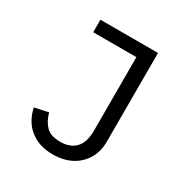

<svg xmlns="http://www.w3.org/2000/svg" viewBox="-165 -828 929 970"><g transform="rotate(30 300.0 -343.0)"><path d="M480 -698V-181Q480 -122 453.5 -78.5Q427 -35 381 -11.5Q335 12 274 12Q195 12 142.5 -29.5Q90 -71 74 -146L154 -163Q164 -121 191 -91.5Q218 -62 276 -62Q333 -62 364.5 -95Q396 -128 396 -196V-625H144V-698Z"/></g></svg>

Font: Lilex
Style: Regular
Weight: 400
Monospace: yes
Designer: Mike Abbink, Paul van der Laan, Pieter van Rosmalen, Mikhael Khrustik
Foundry: Mikhael Khrustik
Version: Version 2.510